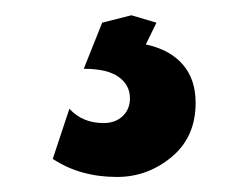

<svg xmlns="http://www.w3.org/2000/svg" viewBox="-20 -30 330 254"><path d="M134.8 204.1Q85.9 204.1 49.8 180.2L71.8 113.8Q88.9 132.8 117.2 132.8Q132.3 132.8 142.1 123.8Q151.9 114.7 151.9 100.1Q151.9 82.5 137 71.8Q122.1 61 90.8 61L115.2 0L153.8 -9.8L187 0L172.9 28.8Q204.6 35.6 221.7 55.2Q238.8 74.7 238.8 106Q238.8 151.4 207 177.7Q175.3 204.1 134.8 204.1Z"/></svg>

Font: Fixel Text SemiBold
Style: Regular
Weight: 600
Width: 4
Designer: AlfaBravo + MacPaw
Foundry: Kyrylo Tkachov, Marchela Mozhyna, Serhii Makarenko, Maria Weinstein, Zakhar Kryvoshyya
Version: Version 1.211